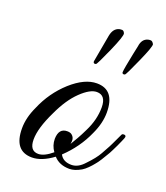

<svg xmlns="http://www.w3.org/2000/svg" viewBox="-111 -652 633 731"><g transform="rotate(20 205.0 -287.0)"><path d="M239 -350Q312 -350 312 -258Q312 -215 290 -168Q261 -102 206 -50Q219 -25 253 -25Q280 -25 304 -52Q334 -83 347 -106.5Q360 -130 366 -141Q369 -146 372.5 -154Q376 -162 381 -172Q391 -193 393 -197.5Q395 -202 400 -202Q410 -203 410 -195Q410 -194 408 -188L402 -174L393 -154Q390 -148 382.5 -132.5Q375 -117 369 -108Q364 -99 354.5 -84Q345 -69 337 -60Q330 -51 319 -40Q308 -29 298 -23Q272 -8 251 -8Q210 -8 187 -34Q141 0 102 0Q29 0 29 -92Q29 -135 51 -182Q80 -251 135 -301Q190 -350 239 -350ZM250 -319Q223 -319 186 -283.5Q149 -248 120 -185Q85 -113 85 -67Q85 -21 120 -21Q144 -21 176 -48Q160 -70 160 -97Q161 -140 195 -140Q207 -140 213.5 -135Q220 -130 222.5 -123.5Q225 -117 224.5 -110Q224 -103 223 -99Q231 -112 241 -129.5Q251 -147 262 -170Q287 -220 287 -270Q287 -319 250 -319ZM219 -536Q225 -567 248 -573Q252 -574 259 -574Q266 -574 270 -564Q274 -555 244 -487Q214 -419 210 -418Q208 -417 206 -417Q199 -417 199 -425ZM323 -417Q316 -417 316 -423.5Q316 -430 320 -452L330 -503L337 -536Q341 -567 365 -573Q368 -574 375 -574Q382 -574 388 -563Q391 -554 361 -487Q331 -419 327 -418Q325 -417 323 -417Z"/></g></svg>

Font: #9Slide05 Great Vibes
Style: Regular
Weight: 400
Designer: Robert E. Leuschke
Foundry: Robert E. Leuschke
Version: Version 1.001